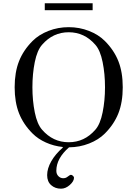

<svg xmlns="http://www.w3.org/2000/svg" viewBox="-20 -894 827 1183"><path d="M255.9 -831.1V-874H550.8V-831.1ZM180.7 -641.6Q219.7 -680.7 278.6 -703.6Q337.4 -726.6 403.3 -726.6Q469.2 -726.6 528.1 -703.6Q586.9 -680.7 626 -641.6Q682.6 -585 709.5 -516.8Q736.3 -448.7 736.3 -356.4Q736.3 -264.2 709.5 -196Q682.6 -127.9 626 -71.3Q587.4 -32.7 529.1 -9.8Q470.7 13.2 405.3 13.7Q327.1 82 327.1 158.2Q327.1 178.7 339.8 191.4Q352.5 204.1 369.6 204.1Q384.8 204.1 395 195.8Q411.1 183.1 417 183.1Q423.3 183.1 429.7 189.5Q436 195.8 436 200.7Q436 222.7 410.2 245.6Q384.3 268.6 356 268.6Q319.8 268.6 295.2 246.8Q270.5 225.1 270.5 185.1Q270.5 144 295.9 99.6Q321.3 55.2 366.7 15.6V11.7Q311.5 5.9 262.9 -15.9Q214.4 -37.6 180.7 -71.3Q124 -127.9 97.2 -196Q70.3 -264.2 70.3 -356.4Q70.3 -448.7 97.2 -516.8Q124 -585 180.7 -641.6ZM179.7 -356.4Q179.7 -274.4 194.3 -201.7Q209 -128.9 239.3 -94.7Q306.2 -17.6 403.3 -17.6Q500.5 -17.6 567.4 -94.7Q597.7 -128.9 612.3 -201.7Q627 -274.4 627 -356.4Q627 -439 612.3 -511.5Q597.7 -584 567.4 -618.2Q500.5 -695.3 403.3 -695.3Q306.2 -695.3 239.3 -618.2Q209 -584 194.3 -511.5Q179.7 -439 179.7 -356.4Z"/></svg>

Font: Theano Old Style
Style: Regular
Weight: 400
Designer: Alexey Kryukov
Version: Version 2.00